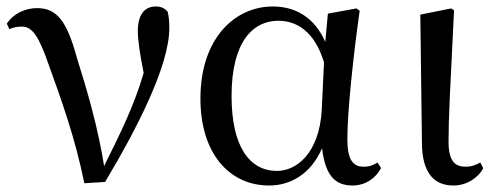

<svg xmlns="http://www.w3.org/2000/svg" viewBox="-20 -557 1527 592"><path d="M240 8 304 4C401 -158 502 -354 502 -470C502 -490 501 -504 497 -521C487 -532 477 -537 460 -537C424 -537 405 -509 405 -462C405 -433 411 -392 423 -332C393 -230 353 -150 301 -45C282 -165 248 -281 217 -379C186 -493 155 -532 94 -532C58 -532 21 -515 1 -484L9 -467C19 -472 32 -475 47 -475C80 -475 100 -445 131 -355C169 -250 212 -131 240 8Z M810 15C872 15 937 -17 973 -100C983 -16 1013 15 1067 15C1107 15 1139 -8 1155 -39L1144 -56C1131 -48 1120 -43 1101 -43C1068 -43 1051 -65 1051 -129C1051 -211 1069 -383 1089 -524L1079 -531L991 -515L983 -428C950 -502 893 -537 821 -537C705 -537 598 -440 598 -253C598 -84 687 15 810 15ZM979 -365 972 -217C964 -84 894 -30 834 -30C748 -30 694 -107 694 -261C694 -430 761 -493 838 -493C895 -493 950 -460 979 -365Z M1378 15C1423 15 1457 -13 1470 -38L1461 -56C1448 -49 1435 -43 1415 -43C1384 -43 1363 -59 1363 -120C1363 -196 1368 -284 1380 -525L1371 -531L1276 -512L1281 -114C1282 -23 1319 15 1378 15Z"/></svg>

Font: Source Han Serif SC Medium
Style: Regular
Weight: 500
Designer: Ryoko NISHIZUKA 西塚涼子 (kana & ideographs); Frank Grießhammer (Latin, Greek & Cyrillic); Wenlong ZHANG 张文龙 (bopomofo); San
Foundry: Adobe
Version: Version 2.003;hotconv 1.1.1;makeotfexe 2.6.0